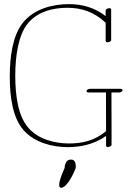

<svg xmlns="http://www.w3.org/2000/svg" viewBox="-20 -697 629 921"><path d="M289.8 108.9C289.8 109.9 263.9 164.1 263.9 189.9C263.9 198.2 266.4 203.6 273.2 203.6C302 203.6 335.7 129.9 341.6 113.3C342.5 110.4 343.5 107.9 343.5 105C343.5 104.6 343.5 104.1 343.5 103.6C343.5 92.2 343.1 68.4 320.6 68.4C299.1 68.4 294.7 86.4 293.2 90.8C291.3 96.7 289.8 103 289.8 108.9ZM567.9 -264.6C567.9 -268.6 564 -271 558.1 -271H411.6C404.8 -271 397.5 -267.1 395.5 -262.2C393.6 -257.3 397.9 -253.4 404.8 -253.4H488.3L488.8 -67.9C434.1 -22 374.5 -8.8 310.5 -8.8C245.6 -8.8 162.6 -27.8 114.3 -85.9C66.9 -142.1 53.2 -236.8 53.2 -334.5C53.2 -427.2 67.9 -525.4 109.9 -580.1C156.7 -641.6 234.9 -659.7 303.7 -659.7C370.6 -659.7 431.6 -640.1 486.8 -587.9V-500.5C486.8 -496 490.7 -494.2 495.5 -494.2C503.2 -494.2 513.2 -498.9 513.2 -504.9V-651.4C513.2 -655.9 509.3 -657.7 504.5 -657.7C496.8 -657.7 486.8 -653 486.8 -647V-619.6C434.6 -660.2 376 -677.2 310.5 -677.2C235.8 -677.2 142.1 -656.2 87.4 -585C40.5 -523.4 26.9 -424.3 26.9 -330.6C26.9 -231.9 40.5 -135.3 90.8 -75.2C143.1 -13.2 231.9 8.8 303.7 8.8C366.7 8.8 431.2 -4.4 488.8 -44.9V2C488.8 6.5 492.7 8.3 497.6 8.3C505.2 8.3 515.1 3.7 515.1 -2V-69.8L514.6 -253.4H551.3C558.6 -253.4 567.9 -257.8 567.9 -264.6Z"/></svg>

Font: WireWyrm
Style: Light
Weight: 200
Version: Version 001.000